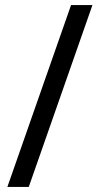

<svg xmlns="http://www.w3.org/2000/svg" viewBox="-20 -734 392 754"><path d="M93 0H9L259 -714H343Z"/></svg>

Font: Noto Sans Display
Style: Regular
Weight: 400
Designer: Monotype Design team
Foundry: Monotype Imaging Inc.
Version: Version 1.000